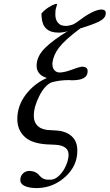

<svg xmlns="http://www.w3.org/2000/svg" viewBox="-20 -718 551 964"><path d="M324.2 64.9Q326.2 37.6 308.6 23.9Q291 10.3 256.8 8.8Q250 7.8 236.8 7.8Q146 6.3 106.4 -28.8Q66.9 -64 66.9 -120.1Q66.9 -186.5 108.9 -242.2Q150.9 -297.9 214.8 -326.2Q159.7 -344.7 164.1 -395Q167 -438.5 206.5 -477.5Q246.1 -516.6 318.8 -561Q295.4 -554.2 273.9 -554.2Q194.3 -554.2 189 -631.8Q188 -637.7 188 -649.9Q201.2 -666 220.5 -679Q239.7 -691.9 257.8 -698.2H267.1Q263.7 -688 258.8 -668Q257.8 -658.2 257.8 -644Q258.3 -618.7 270.5 -604.5Q282.7 -590.3 298.8 -588.9Q300.3 -588.9 304.2 -588.4Q308.1 -587.9 310.1 -587.9Q326.2 -587.9 349.1 -596.2Q351.1 -597.7 358.2 -601.8Q365.2 -606 369.1 -608.9Q442.9 -665.5 483.9 -669.9Q485.4 -670.4 486.8 -670.4Q488.3 -670.4 490.2 -670.2Q492.2 -669.9 493.2 -669.9Q512.7 -668.5 511.2 -647.9Q511.2 -646 509.8 -643.1Q506.8 -625 478.3 -610.4Q449.7 -595.7 382.8 -575.2Q305.2 -517.1 276.6 -479.5Q248 -441.9 243.2 -402.8Q241.7 -378.9 252.4 -366.5Q263.2 -354 278.8 -354Q302.7 -354 339.4 -367.7Q376 -381.3 387.2 -382.8H398.9Q421.4 -379.9 419.9 -358.9Q419.9 -314.9 340.8 -314.9Q335.9 -315.9 328.1 -315.9Q277.3 -315.9 237.8 -304.2Q203.6 -288.6 176.8 -234.9Q149.9 -181.2 149.9 -138.2Q148.9 -105 170.4 -84.7Q191.9 -64.5 242.2 -64Q253.9 -64 259.8 -63Q310.1 -60.5 339.4 -34.4Q368.7 -8.3 368.2 39.1Q368.2 114.7 308.8 168.9Q249.5 223.1 171.9 226.1H155.8Q121.6 225.1 100.8 214.1Q80.1 203.1 82 182.1Q83.5 163.6 96.4 151.9Q109.4 140.1 128.9 140.1Q134.3 140.1 136.2 141.1Q155.3 142.1 170.9 155.8Q171.4 156.2 174.6 159.7Q177.7 163.1 178.7 164.1Q179.7 165 182.6 168Q185.5 170.9 187 172.1Q188.5 173.3 191.7 175.5Q194.8 177.7 197.3 178.7Q199.7 179.7 203.1 181.2Q206.5 182.6 210.2 183.1Q213.9 183.6 217.8 184.1H236.8Q258.3 182.6 278.6 162.1Q298.8 141.6 310.5 115Q322.3 88.4 324.2 64.9Z"/></svg>

Font: Common Serif Medium
Style: Italic
Weight: 500
Italic angle: -12°
Designer: Philipp H. Poll, Khaled Hosny
Foundry: Stefan Peev, Context Ltd.
Version: Version 1.026